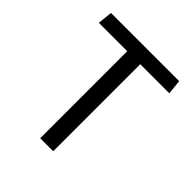

<svg xmlns="http://www.w3.org/2000/svg" viewBox="-196 -871 1011 1011"><g transform="rotate(45 310.0 -365.0)"><path d="M258.7 -730H355.7V0H258.7ZM55.8 -730H563.8L572.2 -648.2H47.5Z"/></g></svg>

Font: Monaspace Krypton Var
Style: Regular
Weight: 400
Designer: Riley Cran and the Lettermatic Team
Version: Version 1.101 (Monaspace Krypton Var)